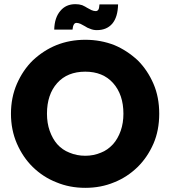

<svg xmlns="http://www.w3.org/2000/svg" viewBox="-20 -905 826 932"><path d="M725.1 -208Q695.8 -141.1 647.9 -94.2Q597.2 -44.9 534.2 -20Q470.2 6.8 394 6.8Q317.9 6.8 253.9 -20Q189.9 -44.9 139.2 -94.2Q91.3 -141.1 62 -208Q33.2 -274.4 33.2 -353Q33.2 -431.6 62 -498Q91.3 -564.9 139.2 -611.8Q191.4 -660.6 253.9 -686Q318.8 -711.9 394 -711.9Q468.8 -711.9 535.2 -686Q596.7 -660.2 648.9 -611.8Q696.3 -564.5 725.1 -498Q752.9 -433.6 752.9 -353Q752.9 -272.5 725.1 -208ZM208 -353Q208 -307.6 221.2 -270Q235.4 -230.5 257.8 -205.1Q282.7 -177.2 316.9 -164.1Q352.5 -148.9 394 -148.9Q434.6 -148.9 470.2 -164.1Q501.5 -175.8 528.8 -205.1Q552.2 -231.4 565.9 -270Q579.1 -307.6 579.1 -353Q579.1 -445.8 528.8 -502Q479.5 -557.1 394 -557.1Q307.1 -557.1 257.8 -502Q208 -446.3 208 -353ZM243.2 -761.2Q244.6 -819.3 272.9 -852.1Q299.8 -884.8 346.2 -884.8Q364.3 -884.8 378.9 -879.9Q395 -872.6 402.8 -867.2Q418.5 -858.4 423.8 -856Q435.1 -851.1 444.8 -851.1Q453.1 -851.1 458 -858.9Q461.4 -864.3 462.9 -883.8H553.2Q551.8 -821.8 524.9 -790Q498 -758.8 450.2 -758.8Q432.1 -758.8 418 -765.1Q403.8 -769.5 392.1 -777.8Q376.5 -786.6 371.1 -789.1Q359.9 -793.9 351.1 -793.9Q335 -793.9 332 -761.2Z"/></svg>

Font: PoppinsZ
Style: Bold
Weight: 700
Designer: Ninad Kale (Devanagari), Jonny Pinhorn (Latin)
Foundry: Indian Type Foundry
Version: Version 3.002;FEAKit 1.0